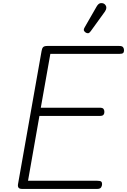

<svg xmlns="http://www.w3.org/2000/svg" viewBox="-20 -1227 826 1247"><path d="M123.5 0Q106.5 0 100.5 -8Q94.5 -16 97 -31L250 -895.5Q252.5 -912 259.5 -920.2Q266.5 -928.5 287 -928.5H754.5Q773.5 -928.5 779.5 -920.2Q785.5 -912 785.5 -900.5Q785.5 -888.5 779.8 -882.8Q774 -877 754.5 -877H307L245 -527.5H627Q646 -527.5 652 -520Q658 -512.5 658 -500Q658 -488.5 652 -481.2Q646 -474 627 -474H236L162 -53H611.5Q631 -53 637 -47.8Q643 -42.5 643 -31.5Q643 -19.5 636.5 -9.8Q630 0 611.5 0ZM537.5 -1015Q529.5 -1020 525.5 -1027.5Q521.5 -1035 530.5 -1050.5L607.5 -1184.5Q620 -1206 635.2 -1206.8Q650.5 -1207.5 659.5 -1200Q671 -1189.5 670.5 -1176.8Q670 -1164 661.5 -1152L569 -1024Q560 -1011.5 552.2 -1011.2Q544.5 -1011 537.5 -1015Z"/></svg>

Font: Edu VIC WA NT Hand Pre
Style: Regular
Weight: 400
Designer: Tina and Corey Anderson, Eben Sorkin, Mirko Velimirovic
Foundry: Google for Education
Version: Version 1.000